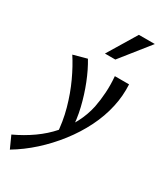

<svg xmlns="http://www.w3.org/2000/svg" viewBox="-297 -795 988 1169"><g transform="rotate(30 196.5 -210.0)"><path d="M-16 289 -54 205Q17 172 77 129.5Q137 87 182 35.5Q227 -16 257.5 -74.5Q288 -133 302 -198Q312 -249 315.5 -304Q319 -359 314 -418H414Q416 -379 413 -339.5Q410 -300 401 -260Q383 -178 343.5 -99Q304 -20 248 52Q192 124 125 184.5Q58 245 -16 289ZM185 72Q180 -20 156 -106.5Q132 -193 97 -268.5Q62 -344 24 -402L119 -428Q153 -372 181.5 -300Q210 -228 228.5 -151Q247 -74 249 1ZM193 -507 315 -709H427L266 -507Z"/></g></svg>

Font: Ysabeau Infant SemiBold
Style: Italic
Weight: 600
Italic angle: -12°
Designer: Christian Thalmann (Catharsis Fonts)
Version: Version 2.002; featfreeze: ss01,ss02,lnum